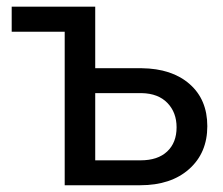

<svg xmlns="http://www.w3.org/2000/svg" viewBox="-20 -548 661 568"><path d="M14.6 -528.3H261.7V-346.2H398.9Q488.8 -345.2 541 -299.3Q593.3 -253.4 593.3 -174.8Q593.3 -95.7 539.6 -47.9Q485.8 0 395 0H171.4V-454.1H14.6ZM261.7 -272.5V-73.7H396Q446.8 -73.7 474.6 -99.9Q502.4 -126 502.4 -171.4Q502.4 -215.3 475.3 -243.4Q448.2 -271.5 399.4 -272.5Z"/></svg>

Font: Roboto-o
Style: o-Regular
Weight: 400
Designer: Google
Version: Version 2.134; 2016; ttfautohint (v1.6)